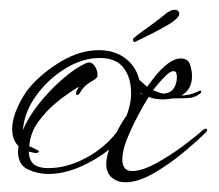

<svg xmlns="http://www.w3.org/2000/svg" viewBox="-20 -365 449 394"><path d="M238 9Q220 9 209 -1Q198 -11 198 -28Q198 -42 204 -58Q176 -36 143 -22Q110 -8 79 -8Q57 -8 37 -17.5Q17 -27 17 -54Q17 -57 17.5 -60Q18 -63 18 -65Q5 -78 5 -100Q5 -121 16.5 -146Q28 -171 42 -187Q67 -216 105.5 -239Q144 -262 183 -262Q215 -262 237 -245.5Q259 -229 266 -201Q271 -197 275 -193Q279 -189 282 -187Q289 -197 300 -210.5Q311 -224 324.5 -234.5Q338 -245 351 -245Q366 -245 370 -232.5Q374 -220 374 -209Q374 -181 352 -169Q368 -169 386 -177Q388 -179 391 -179Q393 -179 393 -177Q393 -175 391.5 -174Q390 -173 388 -171Q378 -164 363 -163.5Q348 -163 336 -163Q332 -163 326.5 -162Q321 -161 316 -161Q308 -161 300.5 -162Q293 -163 285 -166Q276 -152 263.5 -128.5Q251 -105 241 -80.5Q231 -56 231 -38Q231 -14 251 -14Q271 -14 299.5 -29.5Q328 -45 355 -65Q382 -85 396 -98Q398 -99 399.5 -100Q401 -101 402 -101Q405 -101 405 -98Q405 -96 402 -93Q385 -76 355.5 -51.5Q326 -27 294.5 -9Q263 9 238 9ZM79 -20Q117 -20 155.5 -40.5Q194 -61 219 -93Q229 -113 240 -128Q244 -139 246.5 -150.5Q249 -162 249 -174Q249 -206 233.5 -226Q218 -246 185 -246Q149 -246 113.5 -224Q78 -202 54 -168.5Q30 -135 27 -98Q37 -123 59 -151Q81 -179 108 -202.5Q135 -226 158 -236Q160 -236 160.5 -236.5Q161 -237 162 -237Q170 -237 175 -228.5Q180 -220 180 -213V-209Q180 -207 176 -203Q164 -196 157.5 -191Q151 -186 143 -173Q140 -170 139 -170Q136 -170 136 -174Q136 -177 138.5 -180.5Q141 -184 142 -187Q121 -175 98 -156.5Q75 -138 58.5 -115Q42 -92 40 -65Q42 -64 51 -60Q60 -56 60 -54Q60 -53 58 -52Q56 -51 55 -51Q51 -51 47 -52Q43 -53 39 -54Q40 -35 50 -27.5Q60 -20 79 -20ZM314 -173Q329 -173 336 -183Q343 -193 343 -207Q343 -210 342 -214.5Q341 -219 336 -219Q330 -219 321.5 -211Q313 -203 305.5 -194Q298 -185 294 -180Q296 -179 304 -176Q312 -173 314 -173ZM269 -171 271 -173 269 -175ZM259 -280Q258 -279 256 -279Q253 -279 253 -283Q253 -287 256 -288Q259 -291 270.5 -299.5Q282 -308 296 -318Q310 -328 319 -336Q324 -340 329 -342.5Q334 -345 338 -345Q343 -345 345 -343Q348 -340 348 -337Q348 -327 319.5 -311Q291 -295 259 -280Z"/></svg>

Font: Sassy Frass
Style: Regular
Weight: 400
Designer: Robert E. Leuschke
Foundry: Robert E. Leuschke
Version: Version 1.010; ttfautohint (v1.8.3)